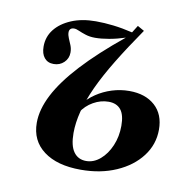

<svg xmlns="http://www.w3.org/2000/svg" viewBox="-59 -495 572 567"><g transform="rotate(10 227.5 -212.0)"><path d="M217.7 11.3Q146.8 11.3 106.5 -19Q66.1 -49.2 66.1 -103.2Q66.1 -142.7 89.1 -187.5Q112.1 -232.3 160.1 -284.3Q208.1 -336.3 281.5 -396Q256.5 -387.9 233.5 -383.9Q210.5 -379.8 191.9 -379.8Q175.8 -379.8 163.3 -383.9Q150.8 -387.9 141.9 -391.9Q133.1 -396 126.6 -396Q119.4 -396 115.7 -392.3Q112.1 -388.7 112.1 -382.3Q112.1 -374.2 116.1 -364.9Q120.2 -355.6 124.2 -345.6Q128.2 -335.5 128.2 -324.2Q128.2 -306.5 115.7 -294.4Q103.2 -282.3 84.7 -282.3Q66.9 -282.3 56.9 -294.4Q46.8 -306.5 46.8 -328.2Q46.8 -357.3 64.1 -379.4Q81.5 -401.6 112.9 -414.9Q144.4 -428.2 186.3 -428.2Q211.3 -428.2 238.7 -425Q266.1 -421.8 296.8 -414.5L310.5 -436.3L330.6 -425Q291.1 -367.7 262.1 -320.2Q233.1 -272.6 214.5 -232.3Q196 -191.9 187.1 -157.3Q178.2 -122.6 178.2 -91.9Q178.2 -54 191.5 -35.5Q204.8 -16.9 229 -16.9Q251.6 -16.9 271 -33.5Q290.3 -50 302 -77.4Q313.7 -104.8 313.7 -137.1Q313.7 -170.2 301.2 -185.5Q288.7 -200.8 264.5 -200.8Q241.1 -200.8 219 -188.3Q196.8 -175.8 183.1 -154L185.5 -179.8Q200 -198.4 221 -212.5Q241.9 -226.6 267.3 -234.7Q292.7 -242.7 319.4 -242.7Q367.7 -242.7 396.4 -216.9Q425 -191.1 425 -145.2Q425 -100.8 398 -65.3Q371 -29.8 324.2 -9.3Q277.4 11.3 217.7 11.3Z"/></g></svg>

Font: Playfair 5pt SemiExpanded Light
Style: Bold Italic
Weight: 700
Italic angle: -15.6°
Version: Version 2.001;gftools[0.9.30]